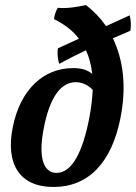

<svg xmlns="http://www.w3.org/2000/svg" viewBox="-20 -736 541 764"><path d="M496 -675 402 -632C380 -664 353 -692 322 -716C290 -709 247 -701 210 -705C202 -692 196 -674 195 -660C237 -639 270 -614 294 -582L211 -544C207 -530 209 -500 216 -482C254 -503 289 -520 322 -536C335 -508 343 -477 347 -442C330 -456 308 -465 271 -465C152 -465 61 -379 31 -231C1 -83 58 8 193 8C333 8 424 -90 459 -265C484 -389 471 -497 429 -584C452 -593 475 -603 499 -614C502 -635 501 -656 496 -675ZM205 -48C154 -48 131 -107 154 -225C177 -345 220 -409 281 -409C302 -409 330 -400 349 -378C347 -344 343 -306 335 -265C309 -132 267 -48 205 -48Z"/></svg>

Font: Vollkorn Semibold
Style: Italic
Weight: 600
Italic angle: -11°
Designer: Friedrich Althausen
Foundry: Friedrich Althausen
Version: Version 4.015;PS 004.015;hotconv 1.0.88;makeotf.lib2.5.64775